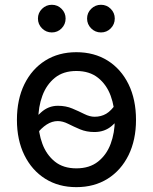

<svg xmlns="http://www.w3.org/2000/svg" viewBox="-20 -771 640 803"><path d="M299.3 11.7Q225.1 11.7 169.2 -23.4Q113.3 -58.6 82 -122.1Q50.8 -185.5 50.8 -269.5Q50.8 -355 82 -418.7Q113.3 -482.4 169.2 -517.6Q225.1 -552.7 299.3 -552.7Q374 -552.7 430.2 -517.6Q486.3 -482.4 517.6 -418.7Q548.8 -355 548.8 -269.5Q548.8 -185.5 517.6 -122.1Q486.3 -58.6 430.2 -23.4Q374 11.7 299.3 11.7ZM299.3 -66.9Q354.5 -66.9 390.1 -95.2Q425.8 -123.5 442.9 -169.7Q460 -215.8 460 -269.5Q460 -323.7 442.9 -370.4Q425.8 -417 390.1 -445.6Q354.5 -474.1 299.3 -474.1Q244.6 -474.1 209.5 -445.6Q174.3 -417 157.2 -370.6Q140.1 -324.2 140.1 -269.5Q140.1 -215.8 157.2 -169.7Q174.3 -123.5 209.5 -95.2Q244.6 -66.9 299.3 -66.9ZM130.4 -207 92.3 -236.8Q121.1 -272.9 151.6 -300.8Q182.1 -328.6 222.2 -328.6Q255.4 -328.6 282.5 -317.1Q309.6 -305.7 332.5 -294.2Q355.5 -282.7 375.5 -282.7Q402.8 -282.7 424.1 -295.2Q445.3 -307.6 466.3 -338.9L505.9 -312Q477.5 -270 447.5 -244.4Q417.5 -218.8 375 -218.8Q341.8 -218.8 314.7 -230.2Q287.6 -241.7 264.9 -253.2Q242.2 -264.6 221.7 -264.6Q197.8 -264.6 175.3 -250.2Q152.8 -235.8 130.4 -207ZM402.3 -635.3Q378.4 -635.3 361.3 -652.3Q344.2 -669.4 344.2 -693.4Q344.2 -717.3 361.3 -734.1Q378.4 -751 402.3 -751Q426.3 -751 443.1 -734.1Q460 -717.3 460 -693.4Q460 -669.4 443.1 -652.3Q426.3 -635.3 402.3 -635.3ZM196.8 -635.3Q172.9 -635.3 155.8 -652.3Q138.7 -669.4 138.7 -693.4Q138.7 -717.3 155.8 -734.1Q172.9 -751 196.8 -751Q220.7 -751 237.5 -734.1Q254.4 -717.3 254.4 -693.4Q254.4 -669.4 237.5 -652.3Q220.7 -635.3 196.8 -635.3Z"/></svg>

Font: Inter Variable LoSnoCo
Style: Regular
Weight: 400
Designer: Rasmus Andersson
Foundry: rsms
Version: Version 4.000;git-a52131595; featfreeze: case,dlig,ss01,ss02